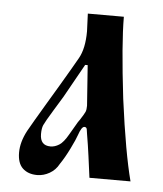

<svg xmlns="http://www.w3.org/2000/svg" viewBox="-41 -488 452 531"><g transform="rotate(5 185.0 -222.5)"><path d="M340 1H226Q222 -29 218 -59Q214 -89 209 -118Q208 -125 207 -131.5Q206 -138 200 -138Q192 -138 184 -114Q180 -102 167 -75.5Q154 -49 141 -30Q132 -13 115.5 -3.5Q99 6 81 6Q56 6 41 -8Q26 -22 26 -52Q26 -81 43 -113Q48 -122 60.5 -143.5Q73 -165 89.5 -192.5Q106 -220 122 -247Q138 -274 150.5 -295.5Q163 -317 168 -326Q184 -354 184 -402L182 -451H282Q282 -377 300 -225Q310 -149 320 -93Q330 -37 340 1ZM194 -309H187L135 -216L110 -175Q91 -144 86 -133Q82 -124 82 -108Q82 -76 111 -76Q123 -76 135 -83.5Q147 -91 160 -114L181 -150L186 -157Q197 -174 199.5 -180Q202 -186 202 -197Z"/></g></svg>

Font: Pochaevsk
Style: Regular
Weight: 400
Version: Version 1.210; ttfautohint (v1.8.4.7-5d5b)